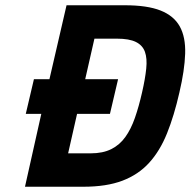

<svg xmlns="http://www.w3.org/2000/svg" viewBox="-20 -710 724 730"><path d="M109 -409H168L233 -690H455Q540 -690 590.5 -670Q641 -650 663.5 -609.5Q686 -569 684 -506Q682 -443 662 -358Q642 -270 615 -203Q588 -136 547 -91Q506 -46 445.5 -23Q385 0 297 0H75L137 -277H78ZM520 -358Q532 -410 536 -449Q540 -488 531 -513Q522 -538 496.5 -550.5Q471 -563 425 -563H339L304 -409H429L398 -277H273L239 -127H325Q371 -127 403 -143Q435 -159 456.5 -189Q478 -219 493 -262Q508 -305 520 -358Z"/></svg>

Font: Panefresco 999wt
Style: Italic
Weight: 900
Version: Version 1.001